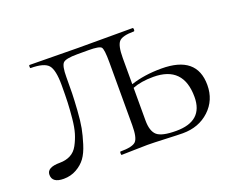

<svg xmlns="http://www.w3.org/2000/svg" viewBox="-74 -511 786 642"><g transform="rotate(-20 318.5 -189.5)"><path d="M488 -226Q614 -226 614 -122Q614 -68 576.5 -33Q539 2 482 2Q467 2 421.5 0Q376 -2 357 -2Q340 -2 308 -1Q276 0 265 0Q263 0 263 -6Q263 -12 265 -12Q308 -12 320 -24.5Q332 -37 332 -81V-305Q332 -351 325.5 -359Q319 -367 280 -367H240Q199 -367 189.5 -357Q180 -347 180 -308Q180 -272 179.5 -250Q179 -228 176.5 -190.5Q174 -153 169.5 -129.5Q165 -106 156 -77Q147 -48 134.5 -31Q122 -14 101.5 -2.5Q81 9 56 9Q15 9 15 -20Q15 -46 62 -46Q83 -46 99.5 -54.5Q116 -63 126 -81.5Q136 -100 142 -120Q148 -140 151 -170.5Q154 -201 155 -226Q156 -251 156 -288Q156 -342 141 -359.5Q126 -377 78 -377Q76 -377 76 -382.5Q76 -388 78 -388L251 -386H444Q447 -386 447 -380Q447 -374 444 -374Q403 -374 391 -360.5Q379 -347 379 -303V-210Q427 -226 488 -226ZM464 -13Q560 -13 560 -99Q560 -209 453 -209Q409 -209 379 -197V-81Q379 -43 396 -28Q413 -13 464 -13Z"/></g></svg>

Font: t
Style: Regular
Weight: 300
Designer: Christian Thalmann (Catharsis Fonts)
Version: Version 1.000;PS 002.000;hotconv 1.0.88;makeotf.lib2.5.64775